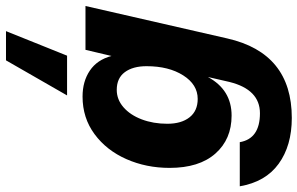

<svg xmlns="http://www.w3.org/2000/svg" viewBox="-236 -612 1018 657"><g transform="rotate(-90 273.5 -283.0)"><path d="M396 -772H496L412 -563H276ZM432 -500H582L471 -15Q421 206 199 206Q104 206 42 161Q-20 116 -35 28H116Q128 97 215 97Q296 97 322 -7L339 -81Q295 0 207 0Q126 0 77 -55.5Q28 -111 28 -212Q28 -292 58 -360Q88 -428 143.5 -469Q199 -510 272 -510Q324 -510 361 -485Q398 -460 411 -411ZM376 -291Q376 -338 355.5 -365.5Q335 -393 295 -393Q262 -393 235.5 -370Q209 -347 194 -307.5Q179 -268 179 -220Q179 -172 201 -144Q223 -116 264 -116Q313 -116 344.5 -165.5Q376 -215 376 -291Z"/></g></svg>

Font: CBA Beacon Sans Extra Bold
Style: Italic
Weight: 800
Italic angle: -13°
Designer: Wei Huang
Foundry: Wei Huang
Version: Version 1.002